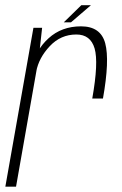

<svg xmlns="http://www.w3.org/2000/svg" viewBox="-33 -698 457 718"><path d="M312 -329.5H352Q377.5 -472.5 360.5 -536Q343.5 -599.5 270 -599.5Q197.5 -599.5 148.5 -554.8Q99.5 -510 89 -448.5L102.5 -430.5Q112 -481.5 153 -525.2Q194 -569 252.5 -569Q305.5 -569 320.8 -516.8Q336 -464.5 312 -329.5ZM-13 0H27L112.5 -485.5L124.5 -594H92ZM205.5 -614.5H232.5L307 -678.5H271Z"/></svg>

Font: Anybody SemiCondensed ExtraLight
Style: Italic
Weight: 250
Width: 4
Italic angle: -10°
Version: Version 1.113;gftools[0.9.25]